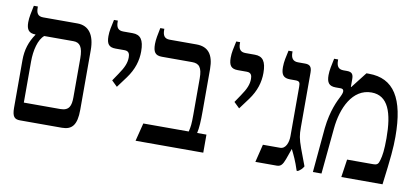

<svg xmlns="http://www.w3.org/2000/svg" viewBox="-63 -858 2348 1078"><g transform="rotate(10 1110.5 -319.0)"><path d="M89 0H328C385 0 412 -30 412 -117V-457C412 -543 378 -592 312 -592H117C86 -592 77 -610 77 -641V-647H54C46 -608 39 -579 39 -551C39 -509 53 -490 91 -490V-488C60 -443 44 -395 44 -335V-64C44 -13 58 0 89 0ZM93 -102V-336C93 -401 109 -464 141 -490H307C344 -490 362 -467 362 -401V-180C362 -132 352 -102 301 -102Z M592 -280 638 -342C677 -395 692 -447 692 -499C692 -565 672 -592 627 -592H574C546 -592 533 -606 533 -640V-647H511C502 -605 496 -582 496 -552C496 -507 510 -490 548 -490H599C625 -490 629 -472 629 -454C629 -424 618 -396 589 -354L560 -311Z M748 0H1134V-103H1081C1088 -134 1090 -170 1090 -230V-469C1090 -551 1058 -592 991 -592H838C808 -592 798 -610 798 -641V-647H775C767 -610 761 -578 761 -554C761 -509 773 -490 812 -490H984C1024 -490 1042 -470 1042 -407V-200C1042 -147 1040 -132 1033 -103H774Z M1289 -280 1335 -342C1374 -395 1389 -447 1389 -499C1389 -565 1369 -592 1324 -592H1271C1243 -592 1230 -606 1230 -640V-647H1208C1199 -605 1193 -582 1193 -552C1193 -507 1207 -490 1245 -490H1296C1322 -490 1326 -472 1326 -454C1326 -424 1315 -396 1286 -354L1257 -311Z M1668 9H1675C1687 2 1700 -9 1707 -23L1671 -119C1652 -172 1649 -191 1649 -236V-547C1649 -581 1637 -592 1610 -592H1570C1542 -592 1529 -608 1529 -640V-647H1506C1498 -610 1491 -583 1491 -551C1491 -507 1505 -490 1543 -490H1573C1597 -490 1600 -482 1600 -457V-176C1600 -142 1587 -102 1554 -102H1456L1431 0H1553C1576 0 1586 -13 1598 -45L1620 -107C1636 -74 1650 -47 1668 9Z M1759 0H1808L1833 -261C1844 -380 1898 -497 2006 -497C2101 -497 2133 -404 2133 -258C2133 -191 2128 -158 2121 -134C2114 -108 2108 -102 2083 -102H1936L1921 0H2156C2176 -156 2181 -212 2181 -275C2181 -494 2115 -598 1973 -598H1959L1888 -507L1886 -508V-551C1886 -578 1879 -592 1849 -592H1829C1799 -592 1789 -610 1789 -641V-647H1766C1758 -608 1751 -579 1751 -551C1751 -509 1764 -490 1803 -490H1831C1842 -490 1848 -485 1848 -475C1848 -469 1846 -460 1838 -444C1825 -418 1793 -357 1782 -254Z"/></g></svg>

Font: Noto Serif Hebrew Condensed Medium
Style: Regular
Weight: 500
Width: 3
Designer: Monotype Design Team
Foundry: Monotype Imaging Inc.
Version: Version 2.004